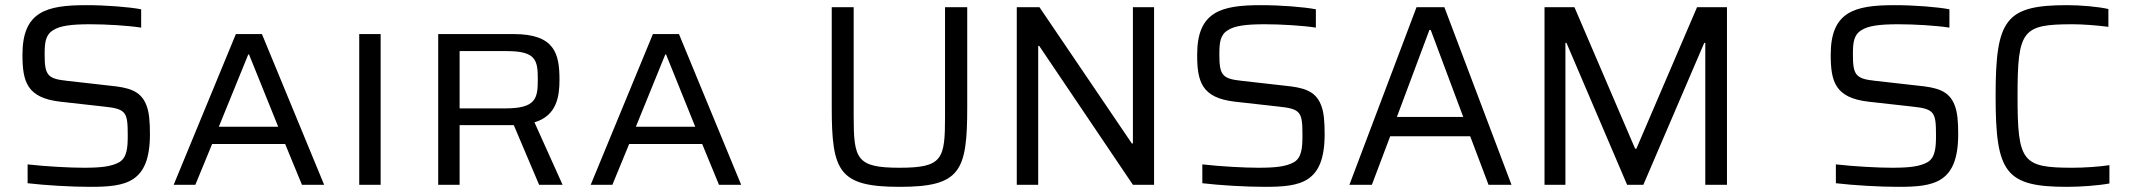

<svg xmlns="http://www.w3.org/2000/svg" viewBox="-20 -716 8251 744"><path d="M329 8C467 8 561 -6 561 -196C561 -246 558 -282 547 -309C525 -366 476 -377 406 -384L238 -403C163 -411 153 -426 153 -506C153 -550 156 -581 186 -599C212 -616 255 -622 329 -622C392 -622 475 -617 527 -609V-680C480 -689 391 -696 314 -696C159 -696 67 -671 67 -504C67 -400 84 -337 213 -322L383 -303C470 -294 475 -281 475 -190C475 -144 472 -106 443 -88C413 -71 374 -66 304 -66C250 -66 157 -71 87 -79V-6C155 2 254 8 329 8Z M653 0H737L802 -158H1085L1150 0H1236L995 -584H894ZM828 -225 942 -505H945L1058 -225Z M1372 0H1455V-584H1372Z M1678 0H1761V-231H1971L2069 0H2160L2051 -242C2139 -268 2148 -345 2148 -407C2148 -506 2131 -584 1971 -584H1678ZM1761 -296V-518H1944C2058 -518 2064 -482 2064 -407C2064 -334 2056 -296 1938 -296Z M2269 0H2353L2418 -158H2701L2766 0H2852L2611 -584H2510ZM2444 -225 2558 -505H2561L2674 -225Z M3466 8C3702 8 3728 -52 3728 -300V-688H3642V-267C3642 -100 3634 -66 3466 -66C3298 -66 3288 -100 3288 -267V-688H3203V-300C3203 -52 3230 8 3466 8Z M3920 0H4003V-538H4007L4370 0H4452V-688H4370V-160H4366L4008 -688H3920Z M4881 8C5019 8 5113 -6 5113 -196C5113 -246 5110 -282 5099 -309C5077 -366 5028 -377 4958 -384L4790 -403C4715 -411 4705 -426 4705 -506C4705 -550 4708 -581 4738 -599C4764 -616 4807 -622 4881 -622C4944 -622 5027 -617 5079 -609V-680C5032 -689 4943 -696 4866 -696C4711 -696 4619 -671 4619 -504C4619 -400 4636 -337 4765 -322L4935 -303C5022 -294 5027 -281 5027 -190C5027 -144 5024 -106 4995 -88C4965 -71 4926 -66 4856 -66C4802 -66 4709 -71 4639 -79V-6C4707 2 4806 8 4881 8Z M5209 0H5296L5367 -188H5677L5748 0H5837L5577 -688H5469ZM5393 -263 5519 -600H5524L5650 -263Z M5965 0H6046V-550H6050L6285 0H6348L6584 -550H6588V0H6672V-688H6556L6321 -140H6316L6081 -688H5965Z M7336 8C7474 8 7568 -6 7568 -196C7568 -246 7565 -282 7554 -309C7532 -366 7483 -377 7413 -384L7245 -403C7170 -411 7160 -426 7160 -506C7160 -550 7163 -581 7193 -599C7219 -616 7262 -622 7336 -622C7399 -622 7482 -617 7534 -609V-680C7487 -689 7398 -696 7321 -696C7166 -696 7074 -671 7074 -504C7074 -400 7091 -337 7220 -322L7390 -303C7477 -294 7482 -281 7482 -190C7482 -144 7479 -106 7450 -88C7420 -71 7381 -66 7311 -66C7257 -66 7164 -71 7094 -79V-6C7162 2 7261 8 7336 8Z M7990 8C8042 8 8111 3 8154 -5V-76C8115 -70 8056 -66 8012 -66C7816 -66 7798 -88 7798 -344C7798 -600 7816 -622 8012 -622C8049 -622 8105 -618 8150 -612V-681C8111 -690 8044 -696 7990 -696C7750 -696 7713 -640 7713 -344C7713 -47 7750 8 7990 8Z"/></svg>

Font: Saira UNSAM SC
Style: Regular
Weight: 400
Designer: Hector Gatti with collaboration of the Omnibus-Type team
Foundry: Omnibus-Type
Version: Version 1.072;PS 001.072;hotconv 1.0.88;makeotf.lib2.5.64775